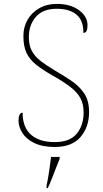

<svg xmlns="http://www.w3.org/2000/svg" viewBox="-20 -744 530 985"><path d="M261 10Q198 10 156.5 -10Q115 -30 95 -61.5Q75 -93 75 -126Q75 -144 80.5 -155Q86 -166 96 -166Q96 -91 139 -53Q182 -15 261 -15Q338 -15 373.5 -58Q409 -101 409 -168Q409 -209 393 -239.5Q377 -270 341.5 -297.5Q306 -325 249 -357Q196 -387 163 -414Q130 -441 115 -475Q100 -509 100 -559Q100 -605 121 -642Q142 -679 181 -701.5Q220 -724 272 -724Q341 -724 385 -692Q429 -660 429 -614Q429 -575 408 -575Q408 -640 372 -669.5Q336 -699 271 -699Q200 -699 164 -657.5Q128 -616 128 -554Q128 -511 143.5 -482.5Q159 -454 188 -431.5Q217 -409 259 -384Q305 -357 345.5 -330Q386 -303 411.5 -265.5Q437 -228 437 -169Q437 -93 393.5 -41.5Q350 10 261 10ZM219 208Q227 170 232.5 132Q238 94 242 61H286V71Q277 92 266.5 119.5Q256 147 245.5 174Q235 201 225 221H219Z"/></svg>

Font: Noto Serif Telugu Thin
Style: Regular
Weight: 100
Designer: Jelle Bosma - Monotype Design Team
Foundry: Monotype Imaging Inc.
Version: Version 2.005; ttfautohint (v1.8.4.7-5d5b)